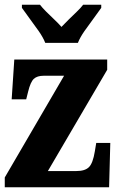

<svg xmlns="http://www.w3.org/2000/svg" viewBox="-20 -786 491 806"><path d="M0 0V-41L249 -468H163Q136 -468 122 -455Q108 -442 98 -401L90 -369H29L40 -536H430V-493L181 -68H301Q337 -68 353.5 -84.5Q370 -101 378 -150L384 -186H443L438 0ZM170 -606Q161 -629 142.5 -655.5Q124 -682 104.5 -708Q85 -734 72 -753V-766H148Q157 -754 173.5 -737.5Q190 -721 208 -704Q226 -687 238 -673Q251 -687 268.5 -704Q286 -721 303 -737.5Q320 -754 329 -766H405V-753Q392 -734 372.5 -708Q353 -682 334.5 -655.5Q316 -629 307 -606Z"/></svg>

Font: Noto Serif Sinhala ExtraCondensed Black
Style: Regular
Weight: 900
Width: 2
Designer: Jelle Bosma - Monotype Design Team
Foundry: Monotype Imaging Inc.
Version: Version 2.007; ttfautohint (v1.8.4.7-5d5b)